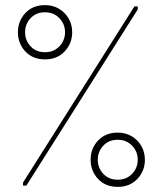

<svg xmlns="http://www.w3.org/2000/svg" viewBox="-20 -725 626 750"><path d="M505 -700H518V-688L83 0H70V-12ZM440 5Q392 5 363 -26Q334 -57 334 -101Q334 -145 363 -176Q392 -207 440 -207Q471 -207 495 -192.5Q519 -178 532.5 -154Q546 -130 546 -101Q546 -57 516.5 -26Q487 5 440 5ZM440 -23Q474 -23 496 -46Q518 -69 518 -101Q518 -133 496 -156Q474 -179 440 -179Q405 -179 383.5 -156Q362 -133 362 -101Q362 -69 383.5 -46Q405 -23 440 -23ZM156 -493Q108 -493 79 -524Q50 -555 50 -599Q50 -643 79 -674Q108 -705 156 -705Q187 -705 211 -690.5Q235 -676 248.5 -652Q262 -628 262 -599Q262 -555 232.5 -524Q203 -493 156 -493ZM156 -521Q190 -521 212 -544Q234 -567 234 -599Q234 -631 212 -654Q190 -677 156 -677Q121 -677 99.5 -654Q78 -631 78 -599Q78 -567 99.5 -544Q121 -521 156 -521Z"/></svg>

Font: Phudu Light Light
Style: Regular
Weight: 300
Version: Version 1.005;gftools[0.9.23]